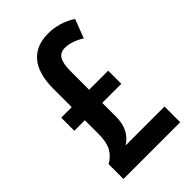

<svg xmlns="http://www.w3.org/2000/svg" viewBox="-218 -807 890 890"><g transform="rotate(-45 227.0 -362.0)"><path d="M275 -724Q348 -724 411 -683L376 -591Q325 -622 283 -622Q252 -622 238.5 -599Q225 -576 225 -526V-405H350V-319H225V-229Q225 -142 162 -103H417V0H45V-97Q78 -116 94.5 -146Q111 -176 111 -228V-319H42V-405H111V-526Q111 -624 153 -674Q195 -724 275 -724Z"/></g></svg>

Font: Noto Sans Thai ExtCond SemBd
Style: Regular
Weight: 600
Width: 2
Designer: Monotype Design Team
Foundry: Monotype Imaging Inc.
Version: Version 2.002; ttfautohint (v1.8.4.7-5d5b)